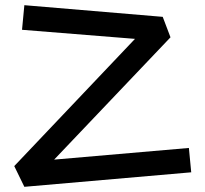

<svg xmlns="http://www.w3.org/2000/svg" viewBox="-20 -731 793 741"><path d="M35 -90 501 -581 65 -616 74 -711 608 -666 638 -587 189 -115 709 -160 718 -66 74 -10Z"/></svg>

Font: ZCOOL KuaiLe
Style: Regular
Weight: 400
Designer: Lui Bingke
Foundry: ZCOOL
Version: Version 2.000